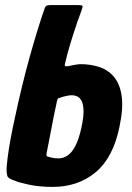

<svg xmlns="http://www.w3.org/2000/svg" viewBox="-20 -728 520 754"><path d="M187 6Q135 6 95 -2.5Q55 -11 39 -18Q24 -23 17 -27.5Q10 -32 8.5 -38Q7 -44 6 -52Q5 -71 10 -109.5Q15 -148 23 -190Q31 -232 38 -263Q65 -391 96.5 -504Q128 -617 156 -697Q159 -705 165 -706.5Q171 -708 179 -708H288Q305 -708 304.5 -703Q304 -698 298 -681Q291 -663 284 -642.5Q277 -622 270 -600.5Q263 -579 256.5 -557.5Q250 -536 244.5 -515.5Q239 -495 235 -477Q233 -469 237.5 -468Q242 -467 247 -468Q256 -470 271.5 -473Q287 -476 297 -476Q334 -476 368 -465.5Q402 -455 426 -428Q450 -401 457.5 -353Q465 -305 449 -229Q424 -108 355 -51Q286 6 187 6ZM210 -106Q228 -106 245 -117Q262 -128 276 -155Q290 -182 300 -228Q309 -270 308 -295Q307 -320 300 -332.5Q293 -345 283 -349.5Q273 -354 263 -354Q256 -354 247 -352.5Q238 -351 229 -348.5Q220 -346 212 -343Q208 -342 207 -340Q206 -338 204 -332Q198 -306 193 -280.5Q188 -255 183 -229Q178 -203 173 -177.5Q168 -152 163 -126Q162 -121 162.5 -118.5Q163 -116 165 -114Q173 -111 184.5 -108.5Q196 -106 210 -106Z"/></svg>

Font: Glory Thin ExtraBold
Style: Italic
Weight: 800
Italic angle: -12°
Version: Version 1.011